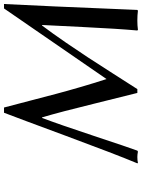

<svg xmlns="http://www.w3.org/2000/svg" viewBox="104 -805 704 952"><g transform="rotate(-90 456.0 -329.0)"><path d="M185.1 0 180.2 2.9Q165.5 0 153.8 0Q137.2 0 124 2.9L122.1 0Q167 -107.4 257.6 -352.1Q348.1 -596.7 373 -661.1H398.9Q410.2 -618.7 431.6 -536.4Q453.1 -454.1 466.3 -403.8Q479.5 -353.5 500 -283.2Q520.5 -212.9 540 -152.8L890.1 -661.1H912.1Q902.8 -488.3 882.8 0L878.9 2.9Q856.4 0 830.1 0Q805.7 0 784.2 2.9L780.8 0Q789.6 -97.2 797.9 -268.1Q806.2 -439 808.1 -472.2H805.2Q765.1 -418.9 720.2 -353.3Q675.3 -287.6 647.5 -245.1Q619.6 -202.6 565.2 -117.4Q510.7 -32.2 490.2 0H471.2Q460 -42 418.7 -210.9Q377.4 -379.9 350.1 -472.2H347.2Q315.9 -389.6 258.5 -216.6Q201.2 -43.5 185.1 0Z"/></g></svg>

Font: Linear Smooth
Style: Italic
Weight: 400
Designer: Philipp H. Poll, Flanker
Foundry: Philipp H. Poll, reworked by Flanker
Version: Version 1.061 | FøM Fix